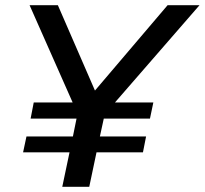

<svg xmlns="http://www.w3.org/2000/svg" viewBox="-20 -720 789 740"><path d="M220 0 248 -133H69L82 -194H261L275 -263H98L110 -325H260L94 -700H203L346 -371L626 -700H749L423 -325H571L558 -263H380L365 -194H543L531 -133H352L324 0Z"/></svg>

Font: Red Hat Display SemiBold
Style: Italic
Weight: 600
Italic angle: -12°
Designer: Pentagram, MCKL
Foundry: Pentagram, MCKL
Version: Version 1.023